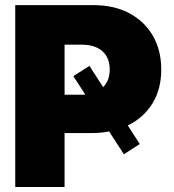

<svg xmlns="http://www.w3.org/2000/svg" viewBox="-20 -748 695 768"><path d="M41 0V-727.5H354.5Q435.5 -727.5 496.3 -695.6Q557.1 -663.6 591.1 -605.5Q625 -547.4 625 -469.7Q625 -391.1 589.4 -333.7Q553.7 -276.4 491.2 -246.1L539.1 -171.9L475.6 -130.9L416.5 -222.2Q383.8 -215.8 347.7 -215.8H238.3V0ZM337.9 -484.4 392.6 -399.4Q418.9 -425.8 418.9 -469.7Q418.9 -517.1 389.4 -543.2Q359.9 -569.3 307.6 -569.3H238.3V-369.1H307.6Q314.5 -369.1 321.3 -369.6L273.4 -443.4Z"/></svg>

Font: Inter Tight Black
Style: Regular
Weight: 900
Designer: Rasmus Andersson
Foundry: rsms
Version: Version 3.004; ttfautohint (v1.8.4.7-5d5b)